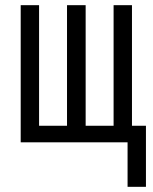

<svg xmlns="http://www.w3.org/2000/svg" viewBox="-20 -550 590 742"><path d="M473 172V0H60V-530H131V-64H239V-530H311V-64H419V-530H490V-64H544V172Z"/></svg>

Font: Lode Term
Style: Regular
Weight: 400
Monospace: yes
Designer: Belleve Invis
Foundry: Belleve Invis
Version: Version 29.2.0